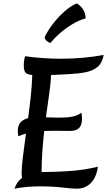

<svg xmlns="http://www.w3.org/2000/svg" viewBox="-20 -1125 650 1154"><path d="M67 9Q73 -9 83.5 -25.5Q94 -42 112 -55Q110 -70 110 -85Q110 -123 118 -185Q126 -247 136 -322Q111 -315 90 -306Q89 -312 88 -321Q87 -330 87 -336Q87 -370 102.5 -388.5Q118 -407 149 -415Q158 -480 165 -546.5Q172 -613 174 -674Q142 -677 132.5 -689.5Q123 -702 123 -732Q123 -764 131 -787Q239 -772 346 -772Q483 -772 603 -795Q595 -747 566 -722.5Q537 -698 486 -689Q453 -683 398 -679.5Q343 -676 287 -674Q286 -633 276.5 -566.5Q267 -500 256 -420Q279 -419 303 -418.5Q327 -418 344 -418Q386 -418 417.5 -424.5Q449 -431 469 -448Q473 -431 473 -413Q473 -373 455.5 -355.5Q438 -338 400 -338Q385 -338 361.5 -338.5Q338 -339 309 -339Q275 -339 246 -338Q239 -278 234.5 -215.5Q230 -153 230 -91H235Q317 -92 377 -95.5Q437 -99 482.5 -106Q528 -113 568 -123Q560 -60 526.5 -25.5Q493 9 441 9Q412 9 353.5 2Q295 -5 221 -5Q180 -5 141.5 -1.5Q103 2 67 9ZM248 -900Q264 -936 295 -977.5Q326 -1019 365 -1054Q404 -1089 442 -1105Q450 -1100 462 -1089.5Q474 -1079 483.5 -1061Q493 -1043 495 -1015Q451 -1002 410.5 -977Q370 -952 337 -922.5Q304 -893 283 -867Q270 -870 260 -879.5Q250 -889 248 -900Z"/></svg>

Font: Merienda Medium
Style: Regular
Weight: 500
Designer: Eduardo Rodriguez Tunni
Foundry: Eduardo Rodriguez Tunni
Version: Version 2.001; ttfautohint (v1.8.4.7-5d5b)